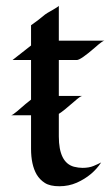

<svg xmlns="http://www.w3.org/2000/svg" viewBox="-20 -629 378 658"><path d="M22.9 -423.3 86.4 -473.1V-542.5Q112.8 -561 124 -570.8Q135.3 -580.6 143.1 -585Q150.9 -589.4 159.2 -594.2Q180.2 -606.4 181.6 -608.9V-489.7H337.9Q331.5 -489.3 305.7 -466.3Q256.3 -423.3 243.2 -423.3H181.6V-300.3H261.7Q254.9 -299.3 235.8 -282.2Q195.8 -247.1 181.6 -238.8V-161.6Q181.6 -71.8 233.4 -57.6Q249 -53.7 262.7 -53.7Q285.2 -53.7 300.8 -60.3Q316.4 -66.9 326.7 -72.3Q296.9 -26.9 243.2 -2.9Q215.3 9.3 183.3 9.3Q151.4 9.3 133.8 -2Q116.2 -13.2 105.5 -31.2Q86.4 -64.5 86.4 -119.1V-233.9H17.6Q22.5 -233.9 39.1 -248Q71.3 -276.4 86.4 -287.6V-423.3Z"/></svg>

Font: Fondamento
Style: Regular
Weight: 400
Version: Version 1.000